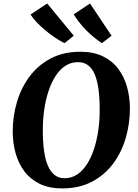

<svg xmlns="http://www.w3.org/2000/svg" viewBox="-20 -1042 770 1072"><path d="M327 10Q254 10 201.8 -15.5Q149.5 -41 116.2 -85.2Q83 -129.5 67 -187Q51 -244.5 51 -309Q51 -393 74.5 -472.2Q98 -551.5 145 -614.8Q192 -678 263 -715.5Q334 -753 429 -753Q502 -753 554.5 -727.5Q607 -702 640.2 -657.8Q673.5 -613.5 689.2 -557Q705 -500.5 705.5 -437.5Q705.5 -352.5 682.2 -272.2Q659 -192 611.8 -128.5Q564.5 -65 493.5 -27.5Q422.5 10 327 10ZM340 -47Q379.5 -47 410.8 -67.8Q442 -88.5 465.8 -125.5Q489.5 -162.5 505.2 -211Q521 -259.5 529 -315.8Q537 -372 536.5 -432Q536.5 -496 529.8 -544.8Q523 -593.5 508.8 -627Q494.5 -660.5 471.5 -677.8Q448.5 -695 415.5 -695Q376.5 -695 345 -674.5Q313.5 -654 290 -617.2Q266.5 -580.5 250.5 -532.2Q234.5 -484 226.8 -428.5Q219 -373 219 -314.5Q219 -249.5 226 -199.8Q233 -150 247.8 -116Q262.5 -82 285.5 -64.5Q308.5 -47 340 -47ZM603 -842.5 549 -801Q524 -817.5 500.8 -836.8Q477.5 -856 457.5 -877Q437.5 -898 420.8 -919.5Q404 -941 391.5 -962L482.5 -1022.5ZM392 -842.5 340 -801Q313.5 -814.5 285.5 -833.2Q257.5 -852 231.5 -874Q205.5 -896 184.2 -918.2Q163 -940.5 150.5 -961L243.5 -1022.5Z"/></svg>

Font: Merriweather 24pt ExtraBold
Style: Italic
Weight: 800
Italic angle: -7.8°
Version: Version 2.101